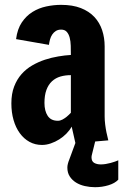

<svg xmlns="http://www.w3.org/2000/svg" viewBox="-20 -590 513 799"><path d="M27.3 -159.7Q27.3 -199.7 38.8 -229.7Q50.3 -259.8 69.6 -281.5Q88.9 -303.2 114.3 -317.9Q139.6 -332.5 167.2 -341.6Q194.8 -350.6 222.7 -355.2Q250.5 -359.9 274.9 -361.3Q274.9 -380.9 274.4 -399.7Q273.9 -418.5 270 -433.3Q266.1 -448.2 257.8 -457.5Q249.5 -466.8 234.4 -466.8Q221.7 -466.8 212.6 -461.2Q203.6 -455.6 197.5 -446.5Q191.4 -437.5 188.2 -426Q185.1 -414.6 183.6 -403.3L46.9 -427.2Q52.2 -469.2 70.8 -496.8Q89.4 -524.4 115.5 -540.5Q141.6 -556.6 172.6 -563.2Q203.6 -569.8 234.4 -569.8Q282.2 -569.8 316.4 -556.4Q350.6 -543 372.6 -519.5Q394.5 -496.1 405 -464.6Q415.5 -433.1 415.5 -397V-106Q415.5 -89.4 417.7 -71.8Q419.9 -54.2 422.9 -39.6Q426.3 -22.5 430.7 -5.9L293.9 5.9L278.3 -63Q270 -47.9 256.6 -34.2Q243.2 -20.5 226.6 -10Q210 0.5 191.4 6.8Q172.9 13.2 154.8 13.2Q126 13.2 102.5 0.2Q79.1 -12.7 62.3 -35.9Q45.4 -59.1 36.4 -90.6Q27.3 -122.1 27.3 -159.7ZM165 -161.6Q165 -128.4 178.5 -107.9Q191.9 -87.4 220.7 -87.4Q230.5 -87.4 240 -92.5Q249.5 -97.7 257.3 -104Q266.1 -111.3 274.9 -120.6V-277.3Q251.5 -277.3 231.4 -271.5Q211.4 -265.6 196.5 -252Q181.6 -238.3 173.3 -216.1Q165 -193.8 165 -161.6ZM363.3 50.3Q360.8 59.1 360.8 64.5Q360.8 81.5 372.1 87.9Q383.3 94.2 399.4 94.2Q409.2 94.2 419.9 92.5Q430.7 90.8 440.4 88.1Q450.2 85.4 458.5 82.5Q466.8 79.6 472.2 77.1V157.7Q458 172.9 431.4 180.9Q404.8 189 375.5 189Q354 189 333.3 184.3Q312.5 179.7 296.4 169.7Q280.3 159.7 270.3 144.3Q260.3 128.9 260.3 107.4Q260.3 99.6 262.5 91.3Q264.6 83 268.6 73.2L298.8 -8.8H377.9Z"/></svg>

Font: Francois One
Style: Regular
Weight: 400
Designer: Vernon Adams
Foundry: vernon adams
Version: Version 1.000